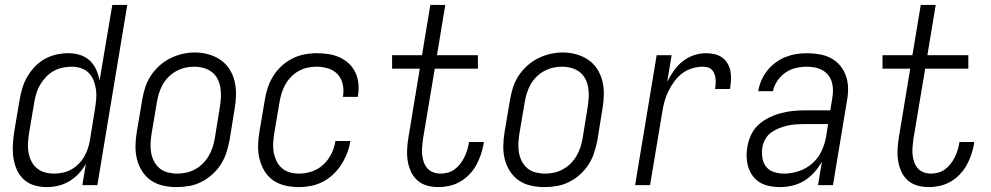

<svg xmlns="http://www.w3.org/2000/svg" viewBox="-20 -755 4040 783"><path d="M170 8Q144 8 119 0.5Q94 -7 76 -24Q58 -41 48 -64.5Q38 -88 34.5 -113Q31 -138 32.5 -164.5Q34 -191 38 -218L60 -348Q64 -372 71 -395.5Q78 -419 91 -441.5Q104 -464 122 -483Q140 -502 162.5 -514.5Q185 -527 209.5 -532.5Q234 -538 258 -538Q283 -538 306 -531Q329 -524 346 -508Q363 -492 372.5 -470.5Q382 -449 386 -426L438 -735H499L377 0H316L330 -87Q318 -65 300.5 -46.5Q283 -28 262 -15.5Q241 -3 217 2.5Q193 8 170 8ZM201 -47Q219 -47 237 -51Q255 -55 271 -64Q287 -73 300.5 -86.5Q314 -100 323.5 -116.5Q333 -133 338.5 -150Q344 -167 347 -185L368 -315Q371 -334 372.5 -354Q374 -374 371 -392.5Q368 -411 361 -428.5Q354 -446 341 -458.5Q328 -471 310 -477Q292 -483 272 -483Q254 -483 235 -479Q216 -475 199 -465.5Q182 -456 168 -441.5Q154 -427 144 -410Q134 -393 128.5 -375Q123 -357 120 -339L98 -209Q95 -189 94 -169.5Q93 -150 96.5 -131.5Q100 -113 108.5 -96.5Q117 -80 131 -68.5Q145 -57 163.5 -52Q182 -47 201 -47Z M701 8Q672 8 645 2Q618 -4 596 -19Q574 -34 559.5 -57Q545 -80 538.5 -106Q532 -132 532.5 -160.5Q533 -189 538 -218L560 -348Q564 -373 572 -398Q580 -423 594.5 -445.5Q609 -468 629.5 -486.5Q650 -505 674 -517Q698 -529 723.5 -535Q749 -541 775 -541Q803 -541 830 -533.5Q857 -526 879 -511Q901 -496 915.5 -473.5Q930 -451 936.5 -424.5Q943 -398 942.5 -369.5Q942 -341 937 -312L916 -182Q911 -157 903 -132Q895 -107 880.5 -84.5Q866 -62 845.5 -43.5Q825 -25 801 -13Q777 -1 751.5 3.5Q726 8 701 8ZM702 -47Q721 -47 739.5 -51Q758 -55 775.5 -64.5Q793 -74 807 -88Q821 -102 831 -119Q841 -136 847 -154.5Q853 -173 856 -191L877 -321Q880 -341 881 -361Q882 -381 878.5 -399.5Q875 -418 866.5 -434.5Q858 -451 843 -462Q828 -473 809.5 -478Q791 -483 771 -483Q752 -483 733.5 -478.5Q715 -474 698 -464.5Q681 -455 667 -441Q653 -427 643.5 -410Q634 -393 628.5 -375Q623 -357 620 -339L598 -209Q595 -189 594 -169.5Q593 -150 596.5 -131.5Q600 -113 608.5 -96.5Q617 -80 631 -68.5Q645 -57 664 -52Q683 -47 702 -47Z M1200 8Q1171 8 1144 2Q1117 -4 1095 -19Q1073 -34 1059 -57Q1045 -80 1038.5 -106Q1032 -132 1032.5 -160.5Q1033 -189 1038 -218L1060 -348Q1064 -373 1072 -397.5Q1080 -422 1094 -444.5Q1108 -467 1128 -485.5Q1148 -504 1171.5 -516Q1195 -528 1220.5 -533Q1246 -538 1271 -538Q1295 -538 1319 -534.5Q1343 -531 1364 -521.5Q1385 -512 1402 -496.5Q1419 -481 1429 -460Q1439 -439 1441.5 -415Q1444 -391 1440 -366Q1440 -365 1439.5 -363.5Q1439 -362 1439 -360H1378Q1378 -361 1378.5 -362Q1379 -363 1379 -364Q1383 -388 1377.5 -412Q1372 -436 1356.5 -452.5Q1341 -469 1318 -476Q1295 -483 1271 -483Q1252 -483 1233.5 -479Q1215 -475 1198 -465.5Q1181 -456 1167 -441.5Q1153 -427 1143.5 -410Q1134 -393 1128.5 -375Q1123 -357 1120 -339L1098 -209Q1095 -189 1094 -169.5Q1093 -150 1096.5 -132Q1100 -114 1108 -97.5Q1116 -81 1130 -69Q1144 -57 1162 -52Q1180 -47 1200 -47Q1226 -47 1252.5 -56Q1279 -65 1299.5 -84.5Q1320 -104 1332 -129Q1344 -154 1348 -180H1409Q1405 -155 1396 -131.5Q1387 -108 1373 -85.5Q1359 -63 1339.5 -44.5Q1320 -26 1297 -14Q1274 -2 1249 3Q1224 8 1200 8Z M1768 8Q1743 8 1720.5 1.5Q1698 -5 1681.5 -20Q1665 -35 1655.5 -56Q1646 -77 1642.5 -100.5Q1639 -124 1640.5 -148.5Q1642 -173 1646 -197L1692 -475H1579V-530H1701L1735 -735H1796L1762 -530H1929V-475H1753L1705 -188Q1703 -172 1701.5 -156Q1700 -140 1701.5 -124.5Q1703 -109 1708 -94.5Q1713 -80 1722.5 -69Q1732 -58 1746.5 -52.5Q1761 -47 1777 -47Q1791 -47 1806 -51Q1821 -55 1834 -64.5Q1847 -74 1856.5 -86.5Q1866 -99 1873 -112.5Q1880 -126 1884.5 -140.5Q1889 -155 1892 -170Q1892 -171 1892 -173Q1892 -175 1893 -176H1953Q1953 -174 1952.5 -171.5Q1952 -169 1952 -167Q1948 -145 1940.5 -123Q1933 -101 1921.5 -80.5Q1910 -60 1893 -42.5Q1876 -25 1855.5 -13.5Q1835 -2 1812.5 3Q1790 8 1768 8Z M2201 8Q2172 8 2145 2Q2118 -4 2096 -19Q2074 -34 2059.5 -57Q2045 -80 2038.5 -106Q2032 -132 2032.5 -160.5Q2033 -189 2038 -218L2060 -348Q2064 -373 2072 -398Q2080 -423 2094.5 -445.5Q2109 -468 2129.5 -486.5Q2150 -505 2174 -517Q2198 -529 2223.5 -535Q2249 -541 2275 -541Q2303 -541 2330 -533.5Q2357 -526 2379 -511Q2401 -496 2415.5 -473.5Q2430 -451 2436.5 -424.5Q2443 -398 2442.5 -369.5Q2442 -341 2437 -312L2416 -182Q2411 -157 2403 -132Q2395 -107 2380.5 -84.5Q2366 -62 2345.5 -43.5Q2325 -25 2301 -13Q2277 -1 2251.5 3.5Q2226 8 2201 8ZM2202 -47Q2221 -47 2239.5 -51Q2258 -55 2275.5 -64.5Q2293 -74 2307 -88Q2321 -102 2331 -119Q2341 -136 2347 -154.5Q2353 -173 2356 -191L2377 -321Q2380 -341 2381 -361Q2382 -381 2378.5 -399.5Q2375 -418 2366.5 -434.5Q2358 -451 2343 -462Q2328 -473 2309.5 -478Q2291 -483 2271 -483Q2252 -483 2233.5 -478.5Q2215 -474 2198 -464.5Q2181 -455 2167 -441Q2153 -427 2143.5 -410Q2134 -393 2128.5 -375Q2123 -357 2120 -339L2098 -209Q2095 -189 2094 -169.5Q2093 -150 2096.5 -131.5Q2100 -113 2108.5 -96.5Q2117 -80 2131 -68.5Q2145 -57 2164 -52Q2183 -47 2202 -47Z M2570 0 2658 -530H2719L2701 -421Q2712 -444 2727.5 -466Q2743 -488 2763.5 -504.5Q2784 -521 2809 -529.5Q2834 -538 2859 -538Q2877 -538 2894.5 -534Q2912 -530 2925.5 -520Q2939 -510 2947.5 -495.5Q2956 -481 2959 -464Q2962 -447 2961 -428.5Q2960 -410 2957 -392H2896Q2898 -403 2898.5 -413.5Q2899 -424 2898 -434Q2897 -444 2893.5 -453.5Q2890 -463 2883.5 -470Q2877 -477 2867.5 -480Q2858 -483 2847 -483Q2825 -483 2803 -476.5Q2781 -470 2762.5 -456Q2744 -442 2730 -423Q2716 -404 2706 -383.5Q2696 -363 2690 -341.5Q2684 -320 2681 -299L2631 0Z M3161 8Q3140 8 3119 4Q3098 0 3080.5 -10Q3063 -20 3050.5 -36.5Q3038 -53 3032 -72.5Q3026 -92 3025 -113.5Q3024 -135 3028 -157Q3032 -181 3043 -205Q3054 -229 3073.5 -246.5Q3093 -264 3116.5 -275.5Q3140 -287 3164.5 -293.5Q3189 -300 3213.5 -302.5Q3238 -305 3262 -305H3366L3374 -353Q3377 -370 3377 -387Q3377 -404 3372.5 -419.5Q3368 -435 3358.5 -447.5Q3349 -460 3335 -468Q3321 -476 3304.5 -479.5Q3288 -483 3271 -483Q3249 -483 3226.5 -478Q3204 -473 3184 -459.5Q3164 -446 3150.5 -426Q3137 -406 3132 -383H3072Q3076 -406 3085 -427Q3094 -448 3108.5 -466.5Q3123 -485 3142.5 -499.5Q3162 -514 3183.5 -522.5Q3205 -531 3227 -534.5Q3249 -538 3271 -538Q3297 -538 3322.5 -533.5Q3348 -529 3369.5 -517.5Q3391 -506 3406.5 -487Q3422 -468 3430 -445Q3438 -422 3438.5 -396Q3439 -370 3434 -344L3377 0H3316L3332 -96Q3319 -73 3301 -52.5Q3283 -32 3260 -18Q3237 -4 3211.5 2Q3186 8 3161 8ZM3177 -47Q3207 -47 3237.5 -57Q3268 -67 3292.5 -88.5Q3317 -110 3330.5 -139Q3344 -168 3349 -198L3357 -249H3262Q3245 -249 3227.5 -248Q3210 -247 3192.5 -243Q3175 -239 3158 -232.5Q3141 -226 3125.5 -215Q3110 -204 3101 -187.5Q3092 -171 3089 -154Q3086 -133 3089 -112Q3092 -91 3104 -75.5Q3116 -60 3136 -53.5Q3156 -47 3177 -47Z M3768 8Q3743 8 3720.5 1.5Q3698 -5 3681.5 -20Q3665 -35 3655.5 -56Q3646 -77 3642.5 -100.5Q3639 -124 3640.5 -148.5Q3642 -173 3646 -197L3692 -475H3579V-530H3701L3735 -735H3796L3762 -530H3929V-475H3753L3705 -188Q3703 -172 3701.5 -156Q3700 -140 3701.5 -124.5Q3703 -109 3708 -94.5Q3713 -80 3722.5 -69Q3732 -58 3746.5 -52.5Q3761 -47 3777 -47Q3791 -47 3806 -51Q3821 -55 3834 -64.5Q3847 -74 3856.5 -86.5Q3866 -99 3873 -112.5Q3880 -126 3884.5 -140.5Q3889 -155 3892 -170Q3892 -171 3892 -173Q3892 -175 3893 -176H3953Q3953 -174 3952.5 -171.5Q3952 -169 3952 -167Q3948 -145 3940.5 -123Q3933 -101 3921.5 -80.5Q3910 -60 3893 -42.5Q3876 -25 3855.5 -13.5Q3835 -2 3812.5 3Q3790 8 3768 8Z"/></svg>

Font: Iosevka Curly Light Oblique
Style: Regular
Weight: 300
Italic angle: -9°
Monospace: yes
Designer: Belleve Invis
Foundry: Belleve Invis
Version: Version 11.1.0; ttfautohint (v1.8.3)